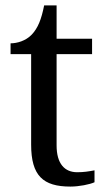

<svg xmlns="http://www.w3.org/2000/svg" viewBox="-20 -679 392 709"><path d="M240 10C272 10 312 2 329 -6V-50C308 -46 289 -43 265 -43C219 -43 189 -74 189 -142V-479H320V-536H189V-659H143C133 -608 120 -575 97 -551C75 -528 43 -519 19 -519V-479H95V-145C95 -30 139 10 240 10Z"/></svg>

Font: Noto Fangsong KSS Rotated
Style: Regular
Weight: 400
Designer: LIU Zhao, ZHANG Congyu, Kushim JIANG
Foundry: Guyu Beijing Co. Ltd.
Version: Version 1.000;November 16, 2022;FontCreator 11.5.0.2427 64-b